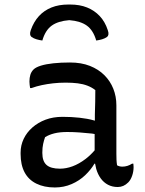

<svg xmlns="http://www.w3.org/2000/svg" viewBox="-20 -818 640 848"><path d="M494 -353V-139Q494 -124 494.5 -112.5Q495 -101 497 -88Q502 -85 508 -83.5Q514 -82 520 -82Q532 -82 543 -85.5Q554 -89 563 -95H569Q569 -91 569.5 -88Q570 -85 570 -80Q570 -60 563.5 -41.5Q557 -23 546.5 -12.5Q536 -2 524.5 3Q513 8 500 8Q476 8 457 -2Q438 -12 425 -30Q412 -48 405 -72Q402 -83 400 -95H397Q382 -69 356.5 -44.5Q331 -20 296.5 -5Q262 10 222 10Q175 10 140.5 -7Q106 -24 88.5 -57Q71 -90 71 -138V-144Q71 -176 84.5 -204.5Q98 -233 123 -255Q148 -277 181.5 -289.5Q215 -302 256 -302Q296 -302 331.5 -298Q367 -294 392 -287Q396 -286 399 -285Q399 -299 399 -312Q400 -342 400.5 -368Q401 -394 401 -420Q386 -432 366.5 -439.5Q347 -447 323.5 -450Q300 -453 270 -453Q241 -453 214.5 -450Q188 -447 164.5 -442Q141 -437 119 -429H113Q112 -435 111 -443Q110 -451 110 -458Q110 -474 114 -487.5Q118 -501 128 -511Q138 -521 160.5 -528Q183 -535 216 -538.5Q249 -542 289 -542Q339 -542 377 -527Q415 -512 441 -486Q467 -460 480.5 -426Q494 -392 494 -353ZM167 -142Q167 -106 185.5 -89.5Q204 -73 245 -73Q272 -73 300.5 -83.5Q329 -94 358 -116Q379 -132 398 -154V-226Q393 -227 387 -228Q359 -231 331.5 -233Q304 -235 277 -235Q244 -235 220 -229Q196 -223 179 -212Q174 -198 170.5 -182Q167 -166 167 -145ZM286 -729Q236 -725 208 -704.5Q180 -684 167 -639Q153 -641 141 -644.5Q129 -648 119 -655Q114 -659 113 -666.5Q112 -674 116 -685Q129 -722 152 -747Q175 -772 207.5 -785Q240 -798 282 -798H290Q332 -798 364.5 -785Q397 -772 420.5 -747Q444 -722 456 -685Q460 -674 459 -666.5Q458 -659 453 -655Q443 -648 431 -644.5Q419 -641 405 -639Q392 -684 364 -704.5Q336 -725 286 -729Z"/></svg>

Font: Code D Ace
Style: Regular
Weight: 400
Version: Version 1.085; ttfautohint (v1.8.4.7-5d5b);Nerd Fonts 3.0.2